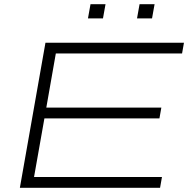

<svg xmlns="http://www.w3.org/2000/svg" viewBox="-20 -888 913 908"><path d="M74 0 195 -686H850L841 -635H244L199 -379H743L734 -328H190L141 -51H746L737 0ZM396 -801 408 -868H479L467 -801ZM628 -801 640 -868H711L699 -801Z"/></svg>

Font: Archivo Expanded Thin
Style: Italic
Weight: 250
Width: 7
Italic angle: -10°
Designer: Hector Gatti
Foundry: Omnibus-Type
Version: Version 2.001